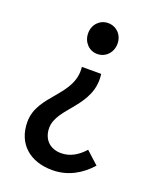

<svg xmlns="http://www.w3.org/2000/svg" viewBox="-144 -650 781 953"><g transform="rotate(20 246.0 -173.5)"><path d="M248 217C332 217 398 177 448 121L382 61C349 98 309 123 261 123C198 123 163 81 163 25C163 -84 337 -148 314 -315H212C229 -166 51 -111 51 33C51 151 132 217 248 217ZM261 -401C305 -401 339 -436 339 -483C339 -530 305 -564 261 -564C218 -564 184 -530 184 -483C184 -436 218 -401 261 -401Z"/></g></svg>

Font: Noto Sans CJK TC Medium
Style: Regular
Weight: 500
Designer: Ryoko NISHIZUKA 西塚涼子 (kana, bopomofo & ideographs); Paul D. Hunt (Latin, Greek & Cyrillic); Sandoll Communications 산돌커뮤니
Foundry: Adobe
Version: Version 2.004;hotconv 1.0.118;makeotfexe 2.5.65603